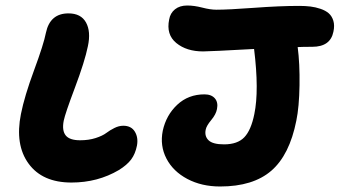

<svg xmlns="http://www.w3.org/2000/svg" viewBox="-20 -677 1221 690"><path d="M771 -6.8Q704.6 -6.8 653.3 -33.9Q602.1 -61 578.1 -107.2Q554.2 -153.3 564.9 -207Q577.1 -263.2 616.9 -300.5Q656.7 -337.9 714.8 -337.9Q739.7 -337.9 752.2 -323.5Q764.6 -309.1 759.8 -285.2Q756.3 -266.1 739 -245.4Q721.7 -224.6 719.2 -210.9Q714.4 -187.5 729.5 -172.9Q744.6 -158.2 785.2 -158.2Q833.5 -158.2 857.9 -183.6Q882.3 -209 894 -267.1Q911.6 -351.6 893.1 -501Q733.9 -492.2 710 -492.2Q650.4 -492.2 613.5 -522.5Q576.7 -552.7 587.9 -606.9Q591.8 -629.9 608.9 -643.6Q626 -657.2 652.8 -657.2Q677.7 -657.2 706.8 -649.7Q735.8 -642.1 757.8 -642.1Q800.8 -642.1 892.8 -648.9Q984.9 -655.8 1055.2 -655.8Q1077.1 -655.8 1095.5 -653.6Q1113.8 -651.4 1131.8 -645.3Q1149.9 -639.2 1161.4 -629.2Q1172.9 -619.1 1178 -602.3Q1183.1 -585.4 1178.2 -563Q1167.5 -508.8 1102.1 -508.8Q1066.9 -508.8 1049.8 -507.8Q1057.6 -448.7 1056.4 -370.6Q1055.2 -292.5 1044.9 -243.2Q1020.5 -120.1 955.1 -63.5Q889.6 -6.8 771 -6.8ZM236.8 -21Q132.3 -21 82.8 -88.9Q33.2 -156.7 55.2 -267.1Q67.9 -331.1 102.5 -424.8Q137.2 -518.6 145 -559.1Q159.7 -628.9 226.1 -628.9Q271 -628.9 289.1 -596.2Q307.1 -563.5 295.9 -511.2Q284.7 -456.1 249.3 -362.1Q213.9 -268.1 209 -243.2Q202.1 -208 216.1 -190.4Q230 -172.9 268.1 -172.9Q298.8 -172.9 323.7 -180.9Q348.6 -189 361.8 -199Q375 -209 391.1 -217Q407.2 -225.1 422.9 -225.1Q451.7 -225.1 464.6 -203.9Q477.5 -182.6 472.2 -153.8Q466.3 -124 451.4 -104Q436.5 -84 407.2 -65.9Q331.1 -21 236.8 -21Z"/></svg>

Font: Shantell Sans Irregular Bouncy
Style: Bold Italic
Weight: 700
Italic angle: -11.31°
Designer: Stephen Nixon, Anya Danilova, Shantell Martin
Foundry: Arrow Type
Version: Version 1.006;[9816181b4]